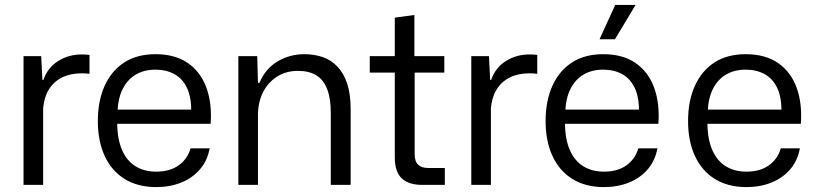

<svg xmlns="http://www.w3.org/2000/svg" viewBox="-20 -754 3325 783"><path d="M76 0V-525H148L153 -428H157Q174 -478 217 -505Q260 -532 313 -532Q322 -532 330 -531.5Q338 -531 345 -530V-453Q338 -454 330 -454.5Q322 -455 313 -455Q267 -455 233 -438Q199 -421 179.5 -389.5Q160 -358 156 -313V0Z M617 9Q542 9 488.5 -24Q435 -57 407 -118Q379 -179 379 -260Q379 -343 407 -404.5Q435 -466 487 -499.5Q539 -533 614 -533Q694 -533 746 -497Q798 -461 821.5 -397Q845 -333 839 -249H458Q459 -184 478.5 -140.5Q498 -97 533.5 -75.5Q569 -54 617 -54Q673 -54 709 -80Q745 -106 757 -149H835Q826 -99 795.5 -63.5Q765 -28 719 -9.5Q673 9 617 9ZM459 -295 450 -307H769L760 -293Q761 -356 743 -394.5Q725 -433 691.5 -451.5Q658 -470 614 -470Q568 -470 534 -450Q500 -430 480.5 -391.5Q461 -353 459 -295Z M952 0V-525H1029L1032 -416H1038Q1062 -474 1112 -503.5Q1162 -533 1221 -533Q1262 -533 1296.5 -521Q1331 -509 1356.5 -482Q1382 -455 1396 -412.5Q1410 -370 1410 -309V0H1329V-293Q1329 -352 1314.5 -390Q1300 -428 1270.5 -446.5Q1241 -465 1195 -465Q1146 -465 1109 -441Q1072 -417 1052 -376.5Q1032 -336 1032 -284V0Z M1702 0Q1647 0 1618.5 -26.5Q1590 -53 1590 -113V-458H1488V-525H1590V-682L1670 -693V-525H1792V-458H1671V-126Q1671 -96 1685 -82.5Q1699 -69 1726 -69H1794V0Z M1902 0V-525H1974L1979 -428H1983Q2000 -478 2043 -505Q2086 -532 2139 -532Q2148 -532 2156 -531.5Q2164 -531 2171 -530V-453Q2164 -454 2156 -454.5Q2148 -455 2139 -455Q2093 -455 2059 -438Q2025 -421 2005.5 -389.5Q1986 -358 1982 -313V0Z M2443 9Q2368 9 2314.5 -24Q2261 -57 2233 -118Q2205 -179 2205 -260Q2205 -343 2233 -404.5Q2261 -466 2313 -499.5Q2365 -533 2440 -533Q2520 -533 2572 -497Q2624 -461 2647.5 -397Q2671 -333 2665 -249H2284Q2285 -184 2304.5 -140.5Q2324 -97 2359.5 -75.5Q2395 -54 2443 -54Q2499 -54 2535 -80Q2571 -106 2583 -149H2661Q2652 -99 2621.5 -63.5Q2591 -28 2545 -9.5Q2499 9 2443 9ZM2285 -295 2276 -307H2595L2586 -293Q2587 -356 2569 -394.5Q2551 -433 2517.5 -451.5Q2484 -470 2440 -470Q2394 -470 2360 -450Q2326 -430 2306.5 -391.5Q2287 -353 2285 -295ZM2425 -594 2489 -734H2572L2488 -594Z M3024 9Q2949 9 2895.5 -24Q2842 -57 2814 -118Q2786 -179 2786 -260Q2786 -343 2814 -404.5Q2842 -466 2894 -499.5Q2946 -533 3021 -533Q3101 -533 3153 -497Q3205 -461 3228.5 -397Q3252 -333 3246 -249H2865Q2866 -184 2885.5 -140.5Q2905 -97 2940.5 -75.5Q2976 -54 3024 -54Q3080 -54 3116 -80Q3152 -106 3164 -149H3242Q3233 -99 3202.5 -63.5Q3172 -28 3126 -9.5Q3080 9 3024 9ZM2866 -295 2857 -307H3176L3167 -293Q3168 -356 3150 -394.5Q3132 -433 3098.5 -451.5Q3065 -470 3021 -470Q2975 -470 2941 -450Q2907 -430 2887.5 -391.5Q2868 -353 2866 -295Z"/></svg>

Font: Mona Sans ExtraLight
Style: Regular
Weight: 400
Version: Version 2.000